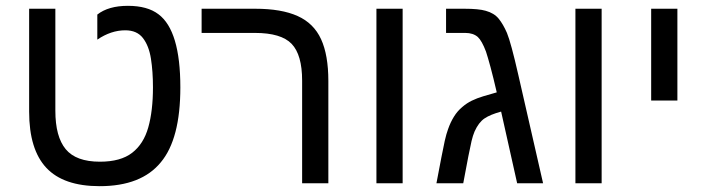

<svg xmlns="http://www.w3.org/2000/svg" viewBox="-20 -629 2430 659"><path d="M322 10Q198 10 139 -53Q80 -116 80 -246V-599H170V-249Q170 -160 205.5 -117Q241 -74 323 -74Q394 -74 433.5 -104.5Q473 -135 489 -192Q505 -249 505 -329Q505 -384 498 -428Q491 -472 470.5 -498.5Q450 -525 410 -525Q361 -525 314 -493V-579Q352 -609 419 -609Q486 -609 524 -580Q599 -524 599 -329Q599 -152 532 -72Q465 10 322 10Z M1107 0H1017V-352Q1017 -441 981 -478.5Q945 -516 855 -516H672V-599H856Q946 -599 1001.5 -574Q1057 -549 1082 -494.5Q1107 -440 1107 -351Z M1272 0V-599H1362V0Z M1478 0 1495 -89Q1501 -121 1506.5 -145.5Q1512 -170 1518 -186Q1526 -209 1538 -228.5Q1550 -248 1567 -262Q1582 -275 1599.5 -283.5Q1617 -292 1638.5 -298.5Q1660 -305 1685 -312Q1673 -364 1663.5 -399Q1654 -434 1648 -452Q1634 -489 1620 -502Q1604 -516 1577 -516H1511V-599H1574Q1623 -599 1647 -592Q1676 -584 1691.5 -565Q1707 -546 1720 -516Q1734 -482 1759 -372L1844 0H1755L1700 -246Q1663 -236 1643 -222.5Q1623 -209 1609 -178Q1603 -164 1598.5 -145Q1594 -126 1587.5 -92.5Q1581 -59 1570 0Z M1955 0V-599H2045V0Z M2215 -284V-599H2305V-284Z"/></svg>

Font: Noto Sans Hebrew Droid
Style: Regular
Weight: 400
Designer: Monotype Design Team
Foundry: Monotype Imaging Inc.
Version: Version 1.100